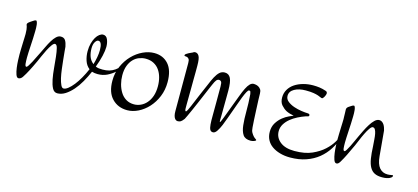

<svg xmlns="http://www.w3.org/2000/svg" viewBox="-35 -445 1403 644"><g transform="rotate(15 666.0 -123.5)"><path d="M171.9 0Q160.6 0 154.5 -11.7Q148.4 -23.4 145 -41Q141.6 -58.6 139.9 -79.1Q138.2 -99.6 136.2 -117.2Q134.3 -134.8 131.3 -146.5Q128.4 -158.2 122.1 -158.2Q117.7 -158.2 111.6 -149.7Q105.5 -141.1 99.6 -129.6Q93.8 -118.2 88.6 -106.2Q83.5 -94.2 80.1 -86.9Q74.7 -75.7 70.6 -66.9Q66.4 -58.1 62.5 -50.8Q58.6 -43.5 54.9 -36.9Q51.3 -30.3 46.9 -23.9Q44.4 -20 40.8 -17.6Q37.1 -15.1 33.2 -15.1Q27.3 -15.1 23.9 -24.9Q20.5 -34.7 18.8 -47.4Q17.1 -60.1 16.6 -73Q16.1 -85.9 16.1 -92.8Q16.1 -100.6 16.4 -111.8Q16.6 -123 17.1 -133.8Q17.6 -144.5 17.8 -153.3Q18.1 -162.1 18.1 -165Q18.1 -173.8 17.3 -179.7Q16.6 -185.5 15.6 -189Q14.6 -192.4 13.9 -194.1Q13.2 -195.8 13.2 -196.8Q13.2 -200.7 17.3 -204.1Q21.5 -207.5 23.9 -209Q26.4 -210.4 31.7 -214.1Q37.1 -217.8 40 -217.8Q42.5 -217.8 43.9 -213.9Q45.4 -210 46.1 -204.6Q46.9 -199.2 46.9 -193.1Q46.9 -187 46.9 -182.1Q46.9 -169.4 46.1 -156Q45.4 -142.6 44.7 -130.1Q43.9 -117.7 43.5 -107.2Q43 -96.7 43 -89.8Q43 -77.1 43.9 -68.1Q44.9 -59.1 48.8 -59.1Q51.3 -59.1 55.4 -65.4Q59.6 -71.8 64.5 -81.1Q69.3 -90.3 74.2 -100.6Q79.1 -110.8 83 -118.2Q87.9 -127.9 93.5 -139.9Q99.1 -151.9 105.5 -162.4Q111.8 -172.9 119.1 -179.9Q126.5 -187 134.8 -187Q146 -187 150.9 -179.2Q155.8 -171.4 158.2 -158.2Q158.7 -153.3 159.7 -141.1Q160.6 -128.9 162.4 -113.8Q164.1 -98.6 166 -82.3Q168 -65.9 171.1 -52.2Q174.3 -38.6 178.5 -29.8Q182.6 -21 188 -21Q194.8 -21 203.6 -27.8Q212.4 -34.7 221.7 -46.4Q231 -58.1 239.7 -73.5Q248.5 -88.9 255.9 -106Q244.1 -115.2 239 -130.6Q233.9 -146 233.9 -163.1Q233.9 -178.2 237.3 -190.4Q240.7 -202.6 245.8 -211.4Q251 -220.2 257.6 -225.1Q264.2 -230 270 -230Q281.2 -230 286.1 -218.5Q291 -207 291 -192.9Q291 -180.2 286.6 -161.1Q282.2 -142.1 273.9 -120.1Q279.3 -117.7 285.2 -116.9Q291 -116.2 297.9 -116.2Q311 -116.2 321.3 -119.1Q331.5 -122.1 340.6 -128.4Q349.6 -134.8 357.9 -144.5Q366.2 -154.3 375 -168L380.9 -165Q374.5 -155.8 365.5 -144Q356.4 -132.3 344.7 -121.8Q333 -111.3 318.4 -104.2Q303.7 -97.2 286.1 -97.2Q274.9 -97.2 266.1 -100.1Q257.8 -81.1 247.6 -63Q237.3 -44.9 225.1 -31Q212.9 -17.1 199.5 -8.5Q186 0 171.9 0ZM244.1 -175.8Q244.1 -159.2 248.8 -146.7Q253.4 -134.3 264.2 -126Q268.1 -138.7 270.5 -151.9Q272.9 -165 272.9 -176.8Q272.9 -206.1 259.8 -206.1Q254.4 -206.1 249.3 -198Q244.1 -189.9 244.1 -175.8Z M430.2 -30.8Q441.9 -30.8 453.1 -35.9Q464.4 -41 473.1 -51Q481.9 -61 487.1 -75.7Q492.2 -90.3 492.2 -109.9Q492.2 -126 488.3 -140.4Q484.4 -154.8 476.8 -165.5Q469.2 -176.3 457.3 -182.6Q445.3 -189 429.2 -189Q418 -189 406.7 -184.8Q395.5 -180.7 386.7 -171.6Q377.9 -162.6 372.6 -148.7Q367.2 -134.8 367.2 -115.2Q367.2 -99.6 371.1 -84.7Q375 -69.8 382.6 -57.6Q390.1 -45.4 402.1 -38.1Q414.1 -30.8 430.2 -30.8ZM413.1 -5.9Q380.9 -5.9 360.4 -27.1Q339.8 -48.3 339.8 -88.9Q339.8 -116.2 350.1 -139.4Q360.4 -162.6 376.7 -179.4Q393.1 -196.3 413.1 -205.6Q433.1 -214.8 452.1 -214.8Q482.9 -214.8 501.5 -193.8Q520 -172.9 520 -131.8Q520 -104.5 510.5 -81.5Q501 -58.6 485.6 -41.7Q470.2 -24.9 451.2 -15.4Q432.1 -5.9 413.1 -5.9Z M576.2 -250Q579.1 -252.9 583.5 -252.9Q592.3 -252.9 597.2 -244.1Q602.1 -235.4 602.1 -210.9Q602.1 -203.6 602.1 -190.7Q602.1 -177.7 601.8 -162.4Q601.6 -147 601.6 -130.9Q601.6 -114.7 601.3 -100.8Q601.1 -86.9 601.1 -76.9Q601.1 -66.9 601.1 -64Q601.1 -53.2 604.5 -53.2Q606.4 -53.2 609.6 -59.3Q612.8 -65.4 616.9 -75.2Q621.1 -85 626 -96.9Q630.9 -108.9 636.2 -121.1Q645 -140.6 651.9 -157.5Q658.7 -174.3 665.3 -186.8Q671.9 -199.2 679.4 -206.1Q687 -212.9 697.3 -212.9Q711.4 -212.9 717.8 -200Q724.1 -187 724.1 -157.2Q724.1 -145.5 723.9 -128.7Q723.6 -111.8 723.6 -96.2Q723.6 -80.6 723.4 -68.4Q723.1 -56.2 723.1 -54.2Q723.1 -47.9 724.1 -47.9Q725.1 -47.9 727.3 -52.7Q729.5 -57.6 732.7 -65.9Q735.8 -74.2 740 -85.2Q744.1 -96.2 748.5 -107.9Q757.3 -130.9 763.7 -148.2Q770 -165.5 775.9 -177.2Q781.7 -189 787.8 -195.1Q793.9 -201.2 801.3 -201.2Q803.2 -201.2 807.9 -200.4Q812.5 -199.7 817.4 -197Q822.3 -194.3 825.7 -189.2Q829.1 -184.1 829.1 -174.8Q829.1 -169.4 829.6 -153.8Q830.1 -138.2 831.1 -119.9Q832 -101.6 832.8 -84.5Q833.5 -67.4 834.5 -59.1Q835 -47.9 838.9 -41.3Q842.8 -34.7 846.7 -30.5Q850.6 -26.4 854 -24.4Q857.4 -22.5 857.4 -21Q857.4 -18.6 851.3 -16.4Q845.2 -14.2 839.4 -14.2Q820.3 -14.2 812.5 -25.9Q804.7 -37.6 802.5 -58.1Q800.3 -78.6 800.5 -106Q800.8 -133.3 798.3 -165Q797.4 -170.4 796.4 -173.1Q795.4 -175.8 791.5 -175.8Q788.1 -175.8 783.7 -167.5Q779.3 -159.2 774.4 -146.7Q769.5 -134.3 764.4 -119.6Q759.3 -105 754.4 -91.8Q751 -83 746.1 -68.8Q741.2 -54.7 735.6 -41.3Q730 -27.8 723.6 -18.3Q717.3 -8.8 710.4 -8.8Q703.1 -8.8 700 -14.4Q696.8 -20 695.8 -32.2Q694.8 -44.4 695.1 -63.5Q695.3 -82.5 695.3 -108.9V-164.1Q695.3 -177.7 692.1 -180.9Q689 -184.1 685.1 -184.1Q679.7 -184.1 675.8 -179.4Q671.9 -174.8 666.5 -162.1Q664.1 -156.7 659.4 -145.8Q654.8 -134.8 648.9 -121.1Q643.1 -107.4 636.7 -92.5Q630.4 -77.6 624.5 -64.5Q618.7 -51.3 614 -41.3Q609.4 -31.2 607.4 -27.8Q601.1 -19.5 596.7 -16.8Q592.3 -14.2 586.4 -14.2Q584 -14.2 581.3 -15.4Q578.6 -16.6 576.2 -19.8Q573.7 -22.9 572 -29.1Q570.3 -35.2 570.3 -44.9V-211.9Q570.3 -222.2 567.4 -225.8Q564.5 -229.5 560.8 -230.5Q557.1 -231.4 554.2 -231.4Q551.3 -231.4 551.3 -233.9Q551.3 -236.3 554.9 -239Q558.6 -241.7 563 -243.9Q567.4 -246.1 571.3 -247.8Q575.2 -249.5 576.2 -250Z M1039.1 -241.2Q1045.4 -239.7 1045.4 -232.9Q1045.4 -231 1044.2 -227.8Q1043 -224.6 1041.3 -221.4Q1039.6 -218.3 1037.6 -216.1Q1035.6 -213.9 1034.2 -213.9Q1031.7 -213.9 1028.3 -215.6Q1024.9 -217.3 1018.6 -219.5Q1012.2 -221.7 1002 -223.4Q991.7 -225.1 975.1 -225.1Q951.7 -225.1 936 -216.3Q920.4 -207.5 920.4 -191.9Q920.4 -180.7 929.9 -173.1Q939.5 -165.5 952.4 -161.1Q965.3 -156.7 978.8 -154.8Q992.2 -152.8 999.5 -152.8Q1004.9 -152.8 1006.6 -151.1Q1008.3 -149.4 1008.3 -147.9Q1008.3 -144 1005.1 -143.3Q1002 -142.6 997.1 -141.1Q984.4 -136.7 971.2 -130.1Q958 -123.5 947 -114.5Q936 -105.5 929.2 -94.2Q922.4 -83 922.4 -69.8Q922.4 -47.9 940.2 -33.4Q958 -19 990.2 -19Q1026.9 -19 1051.3 -30Q1075.7 -41 1091.6 -55.7Q1107.4 -70.3 1116.2 -85.2Q1125 -100.1 1129.4 -107.9L1132.3 -106Q1124 -82 1111.1 -61.5Q1098.1 -41 1079.8 -26.1Q1061.5 -11.2 1037.1 -2.7Q1012.7 5.9 981.4 5.9Q962.4 5.9 946.3 1.2Q930.2 -3.4 918.5 -11.7Q906.7 -20 900.4 -32.2Q894 -44.4 894 -60.1Q894 -78.1 902.3 -91.3Q910.6 -104.5 921.4 -113Q932.1 -121.6 942.6 -126.2Q953.1 -130.9 957.5 -132.8Q942.4 -135.3 930.7 -141.1Q920.9 -146.5 912.6 -156Q904.3 -165.5 904.3 -182.1Q904.3 -197.3 911.6 -209.7Q918.9 -222.2 931.4 -230.5Q943.8 -238.8 960.2 -243.4Q976.6 -248 995.1 -248Q1005.9 -248 1016.8 -246.6Q1027.8 -245.1 1039.1 -241.2Z M1144 -217.8Q1146.5 -217.8 1147.9 -213.9Q1149.4 -210 1150.1 -204.6Q1150.9 -199.2 1150.9 -193.1Q1150.9 -187 1150.9 -182.1Q1150.9 -169.4 1150.1 -156Q1149.4 -142.6 1148.7 -130.1Q1147.9 -117.7 1147.5 -107.2Q1147 -96.7 1147 -89.8Q1147 -77.1 1147.9 -69.6Q1148.9 -62 1152.8 -62Q1155.3 -62 1159.2 -68.4Q1163.1 -74.7 1167.7 -83.7Q1172.4 -92.8 1176.8 -103Q1181.2 -113.3 1185.1 -121.1Q1189.9 -131.3 1196 -143.8Q1202.1 -156.2 1209 -167.2Q1215.8 -178.2 1223.4 -185.5Q1231 -192.9 1239.3 -192.9Q1244.6 -192.9 1248.8 -189.9Q1252.9 -187 1255.9 -182.4Q1258.8 -177.7 1260.5 -172.6Q1262.2 -167.5 1263.2 -163.1Q1264.6 -151.9 1266.4 -127.7Q1268.1 -103.5 1271 -76.2Q1273.4 -48.8 1284.2 -36.4Q1294.9 -23.9 1312 -23.9Q1318.8 -23.9 1323 -24.9Q1327.1 -25.9 1330.1 -25.9Q1332.5 -25.9 1331.1 -21Q1330.6 -20 1328.9 -18.3Q1327.1 -16.6 1323.2 -14.6Q1319.3 -12.7 1312.7 -11.2Q1306.2 -9.8 1296.9 -9.8Q1281.2 -9.8 1271 -14.9Q1260.7 -20 1254.4 -31.2Q1248 -42.5 1245.1 -60.3Q1242.2 -78.1 1241.2 -103Q1240.2 -114.7 1239.5 -125.7Q1238.8 -136.7 1237.1 -145.3Q1235.4 -153.8 1232.4 -158.9Q1229.5 -164.1 1224.1 -164.1Q1219.7 -164.1 1213.6 -155.3Q1207.5 -146.5 1201.7 -134.5Q1195.8 -122.6 1190.7 -109.9Q1185.5 -97.2 1182.1 -89.8Q1171.4 -66.9 1164.3 -52.2Q1157.2 -37.6 1148.9 -23.9Q1146.5 -20 1143.8 -17.6Q1141.1 -15.1 1137.2 -15.1Q1131.3 -15.1 1127.9 -24.9Q1124.5 -34.7 1122.8 -47.4Q1121.1 -60.1 1120.6 -73Q1120.1 -85.9 1120.1 -92.8Q1120.1 -100.6 1120.4 -111.8Q1120.6 -123 1121.1 -133.8Q1121.6 -144.5 1121.8 -153.3Q1122.1 -162.1 1122.1 -165Q1122.1 -168 1121.8 -173.1Q1121.6 -178.2 1121.6 -183.3Q1121.6 -188.5 1121.3 -192.6Q1121.1 -196.8 1121.1 -198.2Q1121.1 -202.1 1123.3 -204.8Q1125.5 -207.5 1127.9 -209Q1130.4 -210.4 1135.7 -214.1Q1141.1 -217.8 1144 -217.8Z"/></g></svg>

Font: Stalemate
Style: Regular
Weight: 400
Designer: Astigmatic (AOETI)
Foundry: Astigmatic (AOETI)
Version: Version 001.000